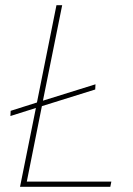

<svg xmlns="http://www.w3.org/2000/svg" viewBox="-20 -718 511 738"><path d="M408 -20 404 0H57L118 -303L20 -272L21 -292L122 -324L197 -698H219L145 -331L347 -394L346 -374L141 -310L83 -20Z"/></svg>

Font: IBM Plex Sans Thin
Style: Italic
Weight: 250
Italic angle: -11.31°
Designer: Mike Abbink, Paul van der Laan, Pieter van Rosmalen
Foundry: Bold Monday
Version: Version 3.201